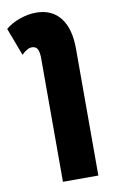

<svg xmlns="http://www.w3.org/2000/svg" viewBox="-88 -569 490 833"><g transform="rotate(-10 156.5 -152.5)"><path d="M120 219V-324Q120 -354 112.5 -366.5Q105 -379 88 -379Q68 -379 43 -354L-3 -476Q23 -498 60 -511Q97 -524 132 -524Q201 -524 238.5 -476.5Q276 -429 276 -340V219Z"/></g></svg>

Font: Noto Sans Thai Looped UI Condensed Black
Style: Regular
Weight: 900
Width: 3
Designer: Cadson Demak Team
Foundry: Cadson Demak Co., Ltd.
Version: Version 1.000; ttfautohint (v1.8.4.7-5d5b)